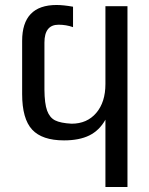

<svg xmlns="http://www.w3.org/2000/svg" viewBox="-20 -750 596 770"><path d="M491.2 0H402.8V-270Q378.4 -226.6 338.1 -206.8Q297.9 -187 236.8 -187Q148.9 -187 108.9 -230.2Q68.8 -273.4 68.8 -373V-585.9Q68.8 -730 207 -730Q233.9 -730 272.9 -723.1V-641.1Q245.6 -650.9 214.8 -650.9Q158.2 -650.9 158.2 -579.1V-390.1Q158.7 -334.5 168.9 -306.4Q179.2 -278.3 200.9 -267.3Q222.7 -256.3 267.1 -253.9Q329.1 -253.9 366 -297.1Q402.8 -340.3 402.8 -413.1V-725.1H491.2Z"/></svg>

Font: Libra Sans Modern
Style: Regular
Weight: 400
Foundry: Stefan Peev, Context Ltd
Version: Version 1.000